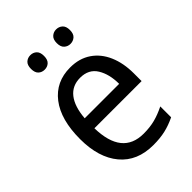

<svg xmlns="http://www.w3.org/2000/svg" viewBox="-214 -827 938 938"><g transform="rotate(-45 255.0 -358.0)"><path d="M264 -546Q327 -546 372 -515.5Q417 -485 440.5 -430.5Q464 -376 464 -306V-252H138Q142 -63 290 -63Q333 -63 368 -72Q403 -81 441 -100V-25Q404 -7 367.5 1.5Q331 10 284 10Q173 10 112 -63Q51 -136 51 -264Q51 -398 108 -472Q165 -546 264 -546ZM263 -476Q208 -476 176.5 -436Q145 -396 139 -320H377Q377 -387 349.5 -431.5Q322 -476 263 -476ZM124 -676Q124 -702 137 -714Q150 -726 169 -726Q188 -726 201 -714Q214 -702 214 -676Q214 -650 201 -638Q188 -626 169 -626Q150 -626 137 -638Q124 -650 124 -676ZM302 -676Q302 -702 315.5 -714Q329 -726 347 -726Q366 -726 379.5 -714Q393 -702 393 -676Q393 -650 379.5 -638Q366 -626 347 -626Q329 -626 315.5 -638Q302 -650 302 -676Z"/></g></svg>

Font: Noto Sans Sinhala SemiCondensed
Style: Regular
Weight: 400
Width: 4
Designer: Jelle Bosma - Monotype Design Team
Foundry: Monotype Imaging Inc.
Version: Version 2.006; ttfautohint (v1.8.4.7-5d5b)